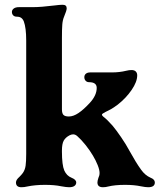

<svg xmlns="http://www.w3.org/2000/svg" viewBox="-20 -776 680 806"><path d="M47 -10Q47 -16 51 -22Q55 -28 61 -33Q71 -43 76 -50Q85 -63 87.5 -80.5Q90 -98 90 -130V-606Q90 -659 80 -686Q76 -696 69 -701Q62 -706 50 -706Q41 -706 35.5 -711.5Q30 -717 30 -726Q30 -734 37.5 -740Q45 -746 60 -746H118Q152 -746 208 -753Q231 -756 243 -756Q260 -756 260 -741Q260 -732 249 -706Q243 -691.8 241.5 -672.9Q240 -654 240 -617V-606V-317Q240 -300 246.5 -293.5Q253 -287 269 -287Q288 -287 309.5 -301.5Q331 -316 356 -343Q386 -375 386 -407Q386 -431 354 -431Q345 -431 339.5 -437Q334 -443 334 -452Q334 -461 340.5 -466.5Q347 -472 359 -472H450Q481.6 -472 510 -479Q522 -482 532 -482Q544 -482 550 -475.9Q556 -469.9 556 -459.8Q556 -432.6 532.5 -398.3Q509 -364 474.3 -336.8Q457 -324 446.5 -318Q436 -312 421 -305Q419 -303 414 -301Q408 -298 408 -294Q408 -291 414 -286Q430 -274 452 -249Q468 -230 488.5 -200Q509 -170 524 -142Q551 -93 572 -64Q589 -40 612 -30Q630 -23 630 -10Q630 10 602 10Q591 10 571 6Q543 0 505 0Q462.4 0 434 7Q424 10 412 10Q389 10 389 -10Q389 -17 393 -29Q398 -39 398 -50Q398 -63 390 -83Q382 -103 370 -123Q357 -145 339 -167.5Q321 -190 305 -204Q296.5 -212 287 -212Q280 -212 272 -208Q255 -199 247.5 -185.5Q240 -171.9 240 -143.9V-140Q240 -83 250 -60Q260 -38 280 -30Q300 -22 300 -10Q300 -1 292.5 4.5Q285 10 270 10Q259 10 237 6Q209 0 169 0Q127.3 0 94 7Q82 10 70 10Q47 10 47 -10Z"/></svg>

Font: Raigarh
Style: Regular
Weight: 400
Designer: jaikishan Patel
Foundry: MagicType
Version: Version 1.000;FEAKit 1.0